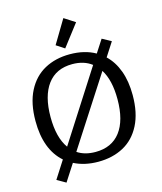

<svg xmlns="http://www.w3.org/2000/svg" viewBox="-146 -1050 1047 1244"><g transform="rotate(-15 378.0 -427.5)"><path d="M472 -898 360 -752 305 -788 399 -945ZM143 90 84 56 159 -61Q52 -155 52 -347Q52 -466 93.5 -547Q135 -628 208.5 -668Q282 -708 378 -708Q477 -708 549 -667L604 -752L664 -719L604 -626Q652 -581 678 -510.5Q704 -440 704 -347Q704 -228 662.5 -147Q621 -66 547.5 -26.5Q474 13 378 13Q287 13 216 -23ZM507 -602Q455 -642 377 -642Q268 -642 210.5 -565Q153 -488 153 -347Q153 -209 207 -134ZM602 -347Q602 -475 555 -549L256 -86Q305 -53 377 -53Q486 -53 544 -129Q602 -205 602 -347Z"/></g></svg>

Font: Maitree Medium
Style: Regular
Weight: 500
Designer: CadsonDemak Team
Foundry: CadsonDemak
Version: Version 1.010